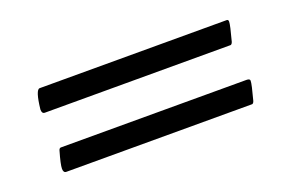

<svg xmlns="http://www.w3.org/2000/svg" viewBox="-42 -423 642 423"><g transform="rotate(-20 279.0 -211.5)"><path d="M507.8 -164.1Q507.8 -156.2 498 -120.1Q497.1 -117.2 495.6 -115.7Q494.1 -114.3 493.2 -114.3H492.2H57.6Q50.8 -114.3 50.8 -124Q50.8 -133.8 59.6 -164.1Q60.5 -167 62 -168Q63.5 -168.9 64.5 -168.9H66.4H500Q507.8 -168.9 507.8 -164.1ZM50.8 -262.7Q55.7 -307.6 65.4 -307.6H503.9Q507.8 -307.6 507.8 -302.7Q507.8 -294.9 498 -258.8Q497.1 -255.9 495.6 -254.4Q494.1 -252.9 493.2 -252.9H492.2H57.6Q50.8 -252.9 50.8 -262.7Z"/></g></svg>

Font: Crimson Text
Style: Regular
Weight: 400
Version: Version 0.13